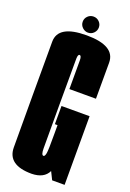

<svg xmlns="http://www.w3.org/2000/svg" viewBox="-150 -826 596 883"><g transform="rotate(20 148.5 -384.5)"><path d="M126.5 4Q187 3 207 -38.5L226 0H287V-336H149.5V-247H162.5V-201.5Q163 -125 159.8 -108.5Q156.5 -92 150 -92Q139 -92 138.8 -124.5Q138.5 -157 138.5 -329.5Q138.5 -543 139 -564Q139.5 -585 147.5 -585Q157 -585 157 -562.2Q157 -539.5 157 -421.5H287Q287 -514 287.2 -597.5Q287.5 -681 147.5 -681Q8.5 -681 8.2 -599.5Q8 -518 8 -340.5Q8 -168 8.5 -82Q9 4 126.5 4ZM148 -694.5Q164.5 -694.5 176 -706.2Q187.5 -718 187.5 -734Q187.5 -750 176 -761.5Q164.5 -773 148 -773Q131.5 -773 120 -761.5Q108.5 -750 108.5 -734Q108.5 -717.5 120.5 -706Q132.5 -694.5 148 -694.5Z"/></g></svg>

Font: Anybody UltraCondensed
Style: Bold
Weight: 700
Width: 1
Version: Version 1.113;gftools[0.9.25]